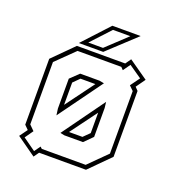

<svg xmlns="http://www.w3.org/2000/svg" viewBox="-131 -789 825 915"><g transform="rotate(20 282.0 -331.0)"><path d="M142.5 26.5 44.5 -43 73.5 -83 53.5 -103V-437L156.5 -540H401.5L421.5 -568.5L519.5 -500L486 -453L501.5 -437V-103L399 0H161.5L159.5 2.5ZM136 1 158 -30 167 -21.5H389.5L480 -111.5V-428.5L458 -450L492.5 -497.5L427.5 -542.5L401.5 -506L389.5 -518.5H167.5L75.5 -428.5V-112.5L101 -87L71.5 -45ZM178 -195.5 173.5 -228.5V-380L216.5 -421H314.5L338.5 -416.5ZM195 -255 301.5 -399H226L195 -368ZM246 -119 224.5 -123.5 378.5 -337 382 -307V-160.5L340.5 -119ZM261.5 -141.5H329.5L360.5 -172V-275.5ZM160.5 -556 282.5 -688H426L284 -556ZM202 -573.5H276.5L380 -670.5H292Z"/></g></svg>

Font: Tourney Condensed ExtraLight
Style: Regular
Weight: 200
Width: 3
Designer: Tyler Finck
Foundry: Etcetera Type Co
Version: Version 1.010; ttfautohint (v1.8.3)